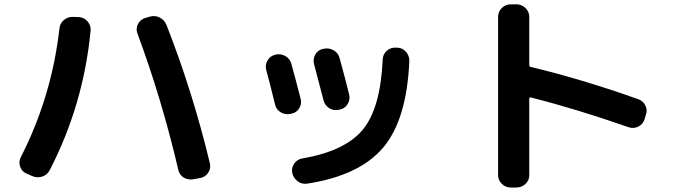

<svg xmlns="http://www.w3.org/2000/svg" viewBox="-20 -793 3040 866"><path d="M784.2 -27.3Q709 -348.6 599.6 -642.6Q591.8 -665 602.5 -685.1Q613.3 -705.1 634.8 -711.9L655.3 -717.8Q678.7 -724.6 699.7 -714.4Q720.7 -704.1 730.5 -681.6Q848.6 -380.9 926.8 -55.7Q931.6 -33.2 919.4 -14.2Q907.2 4.9 883.8 9.8L851.6 15.6Q828.1 19.5 808.6 7.8Q789.1 -3.9 784.2 -27.3ZM98.6 -10.7Q77.1 -20.5 70.3 -43Q63.5 -65.4 74.2 -85Q212.9 -356.4 248 -664.1Q250 -687.5 268.1 -702.6Q286.1 -717.8 309.6 -716.8L336.9 -715.8Q360.4 -713.9 375.5 -695.8Q390.6 -677.7 388.7 -655.3Q356.4 -319.3 204.1 -25.4Q193.4 -3.9 170.4 3.4Q147.5 10.7 125 1Z M1771.5 -578.1Q1795.9 -577.1 1811.5 -559.1Q1827.1 -541 1826.2 -516.6Q1814.5 -252 1707.5 -126.5Q1600.6 -1 1366.2 35.2Q1341.8 39.1 1322.3 24.4Q1302.7 9.8 1297.9 -13.7Q1293.9 -36.1 1307.1 -55.2Q1320.3 -74.2 1342.8 -78.1Q1536.1 -111.3 1616.2 -208Q1696.3 -304.7 1706.1 -524.4Q1707 -547.9 1724.1 -563.5Q1741.2 -579.1 1763.7 -578.1ZM1220.7 -321.3Q1196.3 -421.9 1180.7 -477.5Q1174.8 -501 1187 -521Q1199.2 -541 1220.7 -545.9L1222.7 -546.9Q1246.1 -551.8 1266.6 -540.5Q1287.1 -529.3 1293.9 -505.9Q1313.5 -435.5 1335.9 -347.7Q1341.8 -325.2 1330.1 -305.2Q1318.4 -285.2 1294.9 -280.3L1290 -279.3Q1266.6 -274.4 1246.1 -286.6Q1225.6 -298.8 1220.7 -321.3ZM1507.8 -297.9Q1484.4 -293 1464.8 -305.2Q1445.3 -317.4 1439.5 -339.8Q1430.7 -373 1396.5 -503.9Q1390.6 -527.3 1402.3 -547.4Q1414.1 -567.4 1435.5 -572.3L1441.4 -573.2Q1464.8 -578.1 1485.4 -565.9Q1505.9 -553.7 1511.7 -531.2Q1540 -427.7 1554.7 -367.2Q1560.5 -344.7 1548.3 -324.2Q1536.1 -303.7 1512.7 -298.8Z M2283.2 52.7Q2259.8 52.7 2243.2 36.1Q2226.6 19.5 2226.6 -2.9V-716.8Q2226.6 -740.2 2243.2 -756.8Q2259.8 -773.4 2283.2 -773.4H2309.6Q2333 -773.4 2350.1 -756.8Q2367.2 -740.2 2367.2 -716.8V-501Q2367.2 -492.2 2374 -491.2Q2612.3 -433.6 2858.4 -345.7Q2880.9 -337.9 2891.1 -316.9Q2901.4 -295.9 2892.6 -273.4L2886.7 -253.9Q2878.9 -231.4 2858.4 -221.7Q2837.9 -211.9 2816.4 -218.8Q2579.1 -301.8 2374 -353.5Q2371.1 -354.5 2369.1 -352.1Q2367.2 -349.6 2367.2 -346.7V-2.9Q2367.2 20.5 2350.1 36.6Q2333 52.7 2309.6 52.7Z"/></svg>

Font: Rounded Mgen+ 1m bold
Style: Bold
Weight: 700
Designer: [Source Han Sans]
Ryoko NISHIZUKA  (kana & ideographs); Paul D. Hunt (Latin, Greek & Cyrillic); Wenlong ZHANG  (bopomofo
Version: Version 1.059.20150602